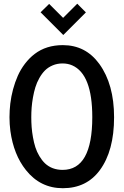

<svg xmlns="http://www.w3.org/2000/svg" viewBox="-20 -995 662 1028"><path d="M439.9 -928.7 318.8 -807.6 197.3 -929.2 243.2 -974.1 317.9 -899.4 393.6 -975.1ZM220.7 -120.6Q258.3 -85.4 315.4 -85.4Q474.1 -85.4 474.1 -367.7Q474.1 -597.7 366.7 -645Q343.3 -655.3 314.7 -655.3Q286.1 -655.3 262 -645Q237.8 -634.8 220.9 -617.9Q204.1 -601.1 190.7 -577.1Q177.2 -553.2 169.4 -527.8Q161.6 -502.4 156.5 -473.4Q151.4 -444.3 149.4 -418.9Q147.5 -393.6 147.5 -366.9Q147.5 -340.3 149.4 -314.5Q151.4 -288.6 156.5 -259.8Q161.6 -231 169.4 -206.5Q177.2 -182.1 190.7 -159.4Q204.1 -136.7 220.7 -120.6ZM35.6 -293.5Q30.8 -330.6 30.8 -367.2Q30.8 -403.8 35.2 -440.9Q39.6 -478 49.8 -516.4Q60.1 -554.7 75.2 -588.9Q90.3 -623 113.5 -653.6Q136.7 -684.1 165.5 -706.1Q227.5 -753.4 316.4 -753.4Q438.5 -753.4 511.7 -652.8Q590.8 -543.5 590.8 -367.2Q590.8 -187.5 514.6 -84Q443.4 12.7 316.4 12.7Q195.8 12.7 118.7 -84.5Q53.2 -166.5 35.6 -293.5Z"/></svg>

Font: News Cycle
Style: Bold
Weight: 700
Version: Version 0.5.1